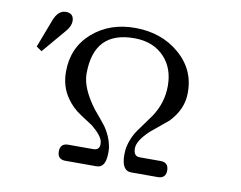

<svg xmlns="http://www.w3.org/2000/svg" viewBox="-68 -675 958 764"><g transform="rotate(10 411.5 -293.0)"><path d="M673 -351C674 -414 650 -467 600 -509C553 -549 495 -569 427 -570C357 -571 298 -551 251 -510C204 -469 181 -416 181 -351C181 -312 191 -277 212 -247C227 -225 247 -205 274 -188L320 -158C349 -134 364 -114 366 -98C369 -77 361 -66 341 -66H240C219 -66 208 -55 208 -33C208 -12 219 -1 240 -1H366C391 -1 403 -21 403 -62C403 -69 403 -77 402 -84C397 -112 386 -139 367 -166C352 -185 336 -204 320 -223C282 -274 263 -318 263 -357C263 -472 317 -529 426 -529C479 -529 520 -512 550 -479C577 -449 590 -411 590 -365C590 -319 577 -277 551 -238L499 -166C486 -147 476 -124 470 -99C468 -89 467 -78 467 -66C467 -23 480 -1 505 -1H614C635 -1 646 -12 646 -33C646 -55 635 -66 614 -66H529C512 -66 504 -77 504 -98C504 -119 520 -144 551 -173L620 -230C655 -266 673 -306 673 -351ZM172 -553C172 -574 161 -585 140 -585C119 -585 103 -571 92 -542L49 -429L71 -414L155 -513C166 -526 172 -540 172 -553Z"/></g></svg>

Font: GFS Philostratos
Style: Regular
Weight: 400
Designer: George D. Matthiopoulos
Foundry: George D. Matthiopoulos
Version: Version 1.000